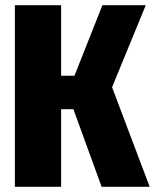

<svg xmlns="http://www.w3.org/2000/svg" viewBox="-20 -715 593 735"><path d="M409 -381 553 0H369L261 -297H214V0H37V-695H214V-425H265L372 -695H538Z"/></svg>

Font: Fira Sans Compressed ExtraBold
Style: Regular
Weight: 800
Width: 1
Designer: bBox Type GmbH & Carrois Corporate GbR & Edenspiekermann AG
Foundry: bBox Type GmbH & Carrois Corporate GbR & Edenspiekermann AG
Version: Version 4.301